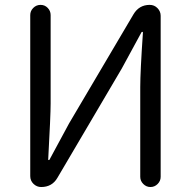

<svg xmlns="http://www.w3.org/2000/svg" viewBox="-20 -752 768 772"><path d="M145.5 0Q127.9 0 114.7 -12.7Q101.6 -25.4 101.6 -43.9V-691.4Q101.6 -708 113.8 -720.2Q126 -732.4 143.1 -732.4Q160.2 -732.4 171.9 -720.2Q183.6 -708 183.6 -691.4V-335.9Q183.6 -289.1 173.8 -110.4Q173.8 -108.4 175.8 -108.4Q177.7 -108.4 178.7 -109.4L257.8 -255.9L516.6 -694.3Q539.1 -732.4 582 -732.4Q600.6 -732.4 613.3 -719.2Q626 -706.1 626 -688.5V-41Q626 -24.4 613.8 -12.2Q601.6 0 585 0Q568.4 0 556.2 -12.2Q543.9 -24.4 543.9 -41V-401.4Q543.9 -463.9 554.7 -621.1Q554.7 -624 552.2 -624Q549.8 -624 548.8 -622.1L469.7 -476.6L210.9 -37.1Q189.5 0 145.5 0Z"/></svg>

Font: Gen Jyuu Gothic Normal
Style: Regular
Weight: 300
Designer: [Source Han Sans]
Ryoko NISHIZUKA  (kana & ideographs); Paul D. Hunt (Latin, Greek & Cyrillic); Wenlong ZHANG  (bopomofo
Version: Version 1.002.20150607